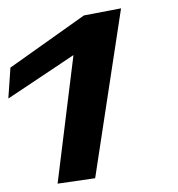

<svg xmlns="http://www.w3.org/2000/svg" viewBox="-28 -654 426 460"><path d="M200 -227 262 -634 173 -617 -3 -492 -8 -418 148 -522 110 -214Z"/></svg>

Font: Gamestation Warped
Style: Italic
Weight: 400
Designer: Jonas Hecksher
Foundry: Jonas Hecksher, Playtypeª, e-types AS
Version: Version 1.003